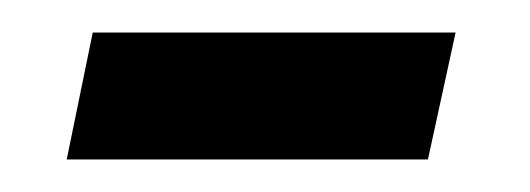

<svg xmlns="http://www.w3.org/2000/svg" viewBox="-20 -328 326 118"><path d="M37 -308H260L243 -230H21Z"/></svg>

Font: Noto Sans UI Narrow
Style: Italic
Weight: 400
Width: 4
Italic angle: -12°
Designer: Monotype Design Team
Foundry: Monotype Imaging Inc.
Version: Version 1.001